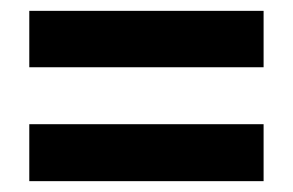

<svg xmlns="http://www.w3.org/2000/svg" viewBox="-20 -580 541 354"><path d="M34 -456V-560H466V-456ZM34 -246V-351H466V-246Z"/></svg>

Font: Noto Sans Tamil UI Condensed
Style: Bold
Weight: 700
Width: 3
Designer: Jelle Bosma - Monotype Design Team
Foundry: Monotype Imaging Inc.
Version: Version 2.004; ttfautohint (v1.8.4.7-5d5b)